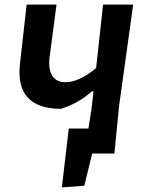

<svg xmlns="http://www.w3.org/2000/svg" viewBox="-20 -663 620 829"><path d="M247 146 277 -108H362L375 -192L384 -269L376 -268Q317 -216 243 -193Q45 -194 66 -386L95 -643H224L194 -415Q188 -363 206 -335.5Q224 -308 262 -308Q321 -308 395 -369L425 -643H555L494 -204L474 0H378L344 139Z"/></svg>

Font: Alegreya Sans SC
Style: Bold Italic
Weight: 700
Italic angle: -7°
Designer: Juan Pablo del Peral
Foundry: Huerta Tipografica
Version: Version 2.007